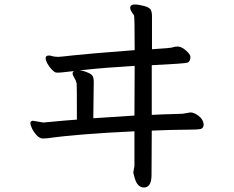

<svg xmlns="http://www.w3.org/2000/svg" viewBox="-20 -760 1040 854"><path d="M333 -447Q349 -446 366 -439Q387 -431 392 -422Q397 -413 397 -395L395 -234L578 -246L579 -467Q443 -459 354 -449Q343 -448 333 -447ZM620 74Q590 74 578 28L573 9Q573 4 578 -22V-176Q324 -164 191 -145Q183 -144 171 -144Q156 -144 142.5 -159Q129 -174 122 -189.5Q115 -205 115 -211Q115 -221 125 -223L173 -215Q288 -226 322 -228Q322 -382 321 -389Q318 -402 310.5 -414Q303 -426 303 -433Q303 -441 310 -444Q262 -439 256 -438Q248 -437 242 -437Q239 -437 231.5 -437Q224 -437 211.5 -449.5Q199 -462 191 -477Q183 -492 183 -501Q183 -513 197 -513Q206 -513 211.5 -510.5Q217 -508 239 -507Q246 -507 308 -514Q370 -521 579 -537Q579 -689 576 -692Q559 -714 559 -725Q559 -740 580 -740Q596 -740 620.5 -733.5Q645 -727 650.5 -716.5Q656 -706 656 -688V-541Q739 -546 748.5 -549.5Q758 -553 770 -553Q787 -553 806.5 -536Q826 -519 827 -508Q827 -486 814 -481.5Q801 -477 655 -470V-249Q685 -251 792 -254L827 -260Q843 -260 863 -245Q883 -230 886 -208Q886 -190 873 -186.5Q860 -183 802.5 -183Q745 -183 655 -179Q654 -103 654 18Q654 74 620 74Z"/></svg>

Font: LXGW WenKai Medium
Style: Regular
Weight: 500
Designer: LXGW / Fontworks Inc.
Foundry: LXGW / Fontworks Inc.
Version: Version 1.501; October 10, 2024